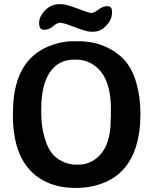

<svg xmlns="http://www.w3.org/2000/svg" viewBox="-20 -896 748 925"><path d="M178.7 -369.1V-354Q178.7 -294.4 191.7 -244.4Q204.6 -194.3 224.4 -165.3Q244.1 -136.2 278.1 -119.4Q312 -102.5 348.6 -102.5L356 -103H363.3Q394.5 -103 424.8 -120.1Q513.2 -169.9 513.2 -318.8V-320.3L514.2 -335V-373Q514.2 -543.5 412.6 -593.8Q382.3 -608.9 344.7 -608.9H337.4Q262.2 -608.9 220.5 -548.1Q178.7 -487.3 178.7 -369.1ZM519.5 -841.3V-832.5Q519.5 -802.2 492.2 -772.7Q464.8 -743.2 430.2 -743.2H417.5Q396.5 -743.2 340.6 -764.9Q284.7 -786.6 270.3 -786.6Q255.9 -786.6 235.6 -769.5Q215.3 -752.4 191.9 -752.4Q168.5 -752.4 168.5 -784.9Q168.5 -817.4 197.8 -846.7Q227.1 -876 264.6 -876H273.4L277.8 -875.5Q300.3 -875.5 354.2 -854.5Q408.2 -833.5 420.7 -833.5Q433.1 -833.5 454.3 -849.9Q475.6 -866.2 497.6 -866.2Q519.5 -866.2 519.5 -841.3ZM349.6 9.3H337.9Q267.6 8.8 210.9 -15.6Q42 -88.9 42 -341.8L42.5 -353.5Q42.5 -602.5 214.4 -672.9Q274.4 -697.3 333.5 -697.3H356.9Q426.8 -697.3 484.1 -672.9Q541.5 -648.4 579.6 -606.4Q617.7 -564.5 637.2 -495.6Q656.7 -426.8 656.7 -346.7L656.2 -335.4Q656.2 -258.3 635.7 -191.9Q596.7 -64.9 486.3 -18.1Q421.9 9.3 349.6 9.3Z"/></svg>

Font: Averia Libre
Style: Bold
Weight: 700
Version: Version 1.002